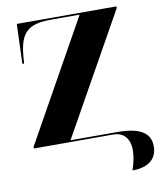

<svg xmlns="http://www.w3.org/2000/svg" viewBox="-99 -793 919 1091"><g transform="rotate(-10 360.5 -247.0)"><path d="M576 220C668 220 719 179 719 105C719 27 658 -10 527 -10H259L648 -704V-714H73L65 -485H75L78 -524C89 -661 135 -704 268 -704H434L46 -10V0H503C561 0 598 36 598 107C598 141 589 184 576 220Z"/></g></svg>

Font: Noto Serif Display Black
Style: Regular
Weight: 900
Designer: Monotype Design Team
Foundry: Monotype Imaging Inc.
Version: Version 2.009